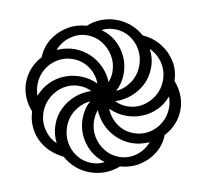

<svg xmlns="http://www.w3.org/2000/svg" viewBox="-81 -813 979 911"><g transform="rotate(10 409.0 -357.0)"><path d="M409 10Q370 10 335.5 -3.5Q301 -17 274 -41Q222 -46 180.5 -71Q139 -96 115 -137Q91 -178 89 -227Q64 -255 50.5 -288Q37 -321 37 -357Q37 -395 51 -428.5Q65 -462 89 -488Q91 -539 116.5 -579Q142 -619 183 -644Q224 -669 274 -672Q301 -697 336 -710.5Q371 -724 409 -724Q447 -724 482 -710.5Q517 -697 543 -673Q597 -669 638 -643Q679 -617 703.5 -577Q728 -537 729 -487Q754 -459 767.5 -425.5Q781 -392 781 -357Q781 -320 767 -286Q753 -252 728 -226Q727 -177 702 -136.5Q677 -96 636.5 -71Q596 -46 545 -42Q517 -17 482 -3.5Q447 10 409 10ZM230 -99Q220 -118 214.5 -140Q209 -162 209 -185Q209 -229 227.5 -266.5Q246 -304 277.5 -331Q309 -358 349 -371Q335 -378 320 -381.5Q305 -385 289 -385Q249 -385 216 -364.5Q183 -344 163 -309.5Q143 -275 143 -234Q143 -188 168 -151Q193 -114 230 -99ZM409 -35Q426 -35 441 -38.5Q456 -42 470 -50Q428 -62 396.5 -90Q365 -118 348 -155.5Q331 -193 331 -235Q331 -258 336 -280Q341 -302 353 -322Q315 -305 290 -268Q265 -231 265 -185Q265 -144 284 -110Q303 -76 336 -55.5Q369 -35 409 -35ZM101 -304Q117 -344 144.5 -372Q172 -400 208.5 -415Q245 -430 286 -430Q331 -430 371 -411Q356 -452 320 -478.5Q284 -505 237 -505Q197 -505 164 -485Q131 -465 111.5 -431.5Q92 -398 92 -357Q92 -344 94.5 -330.5Q97 -317 101 -304ZM532 -86Q577 -86 613 -112.5Q649 -139 664 -180Q646 -172 624.5 -166.5Q603 -161 580 -161Q539 -161 501.5 -177.5Q464 -194 437 -222.5Q410 -251 395 -287Q391 -276 388.5 -263.5Q386 -251 386 -238Q386 -195 406 -161Q426 -127 459.5 -106.5Q493 -86 532 -86ZM422 -427Q427 -438 429.5 -451Q432 -464 432 -476Q432 -519 411.5 -553Q391 -587 358 -607.5Q325 -628 285 -628Q242 -628 205 -601.5Q168 -575 153 -534Q172 -543 193.5 -548Q215 -553 237 -553Q279 -553 316 -536.5Q353 -520 380.5 -491.5Q408 -463 422 -427ZM581 -209Q622 -209 654.5 -229Q687 -249 706.5 -282.5Q726 -316 726 -357Q726 -370 723.5 -384Q721 -398 716 -409Q702 -370 674 -342Q646 -314 609.5 -299Q573 -284 532 -284Q510 -284 489 -288.5Q468 -293 447 -303Q463 -262 499 -235.5Q535 -209 581 -209ZM465 -392Q503 -409 527.5 -446Q552 -483 552 -529Q552 -571 533 -604.5Q514 -638 481.5 -658.5Q449 -679 409 -679Q392 -679 376.5 -675.5Q361 -672 347 -664Q390 -652 421 -624Q452 -596 469 -558.5Q486 -521 486 -479Q486 -456 481 -434.5Q476 -413 465 -392ZM528 -329Q569 -329 602 -349.5Q635 -370 655 -404.5Q675 -439 675 -480Q675 -525 651 -561.5Q627 -598 587 -616Q598 -596 603.5 -574.5Q609 -553 609 -529Q609 -485 590.5 -447.5Q572 -410 540.5 -383Q509 -356 469 -343Q483 -336 498 -332.5Q513 -329 528 -329Z"/></g></svg>

Font: Noto Serif Armenian SemiBold
Style: Regular
Weight: 600
Version: Version 2.007